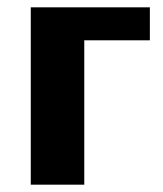

<svg xmlns="http://www.w3.org/2000/svg" viewBox="-20 -504 445 524"><path d="M389 -394V-484H64V0H210V-394Z"/></svg>

Font: Play
Style: Bold
Weight: 700
Designer: Jonas Hecksher
Foundry: Jonas Hecksher, Playtypeª, e-types AS
Version: Version 1.002